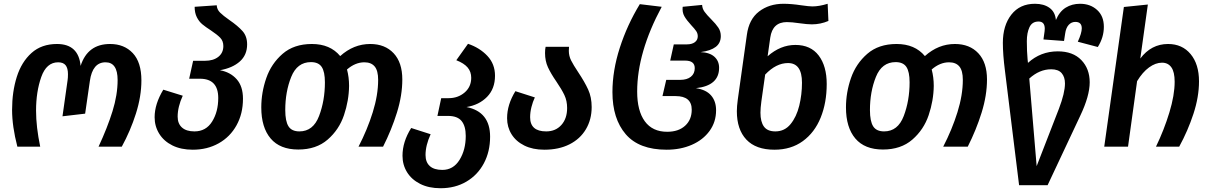

<svg xmlns="http://www.w3.org/2000/svg" viewBox="-20 -777 6412 1017"><path d="M44 -195Q44 -291 69 -370Q94 -449 147 -496.5Q200 -544 282 -544Q396 -544 407 -428Q444 -544 563 -544Q638 -544 683.5 -495.5Q729 -447 729 -351Q729 -267 700 -175.5Q671 -84 625 0H502Q549 -101 576 -188Q603 -275 603 -353Q603 -447 539 -447Q470 -447 456 -348L431 -175L311 -161L338 -352Q340 -364 340 -384Q340 -416 327.5 -431.5Q315 -447 288 -447Q226 -447 198.5 -369Q171 -291 171 -191Q171 -105 193 0H72Q44 -108 44 -195Z M1267 -254Q1267 -175 1233 -113.5Q1199 -52 1138.5 -18Q1078 16 1001 16Q939 16 893.5 -6.5Q848 -29 823.5 -68.5Q799 -108 799 -156Q799 -226 845 -302L948 -270Q921 -211 921 -159Q921 -122 944 -101.5Q967 -81 1010 -81Q1071 -81 1103.5 -133Q1136 -185 1136 -258Q1136 -360 1039 -360H982L1003 -455H1066Q1110 -455 1136.5 -476Q1163 -497 1163 -533Q1163 -560 1146.5 -577Q1130 -594 1097 -616Q1069 -634 1051.5 -648.5Q1034 -663 1022.5 -686Q1011 -709 1011 -741L1128 -749Q1129 -727 1145.5 -710.5Q1162 -694 1195 -671Q1240 -640 1264.5 -612.5Q1289 -585 1289 -542Q1289 -486 1250.5 -451.5Q1212 -417 1145 -405Q1200 -395 1233.5 -357.5Q1267 -320 1267 -254Z M2111 -356Q2111 -272 2082.5 -180.5Q2054 -89 2009 0H1879Q1926 -91 1954.5 -182.5Q1983 -274 1983 -354Q1983 -403 1964.5 -425Q1946 -447 1910 -447Q1862 -447 1818 -409Q1829 -368 1829 -322Q1828 -244 1802 -167Q1776 -90 1715.5 -37.5Q1655 15 1560 15Q1463 15 1413.5 -43.5Q1364 -102 1364 -208Q1364 -287 1390.5 -363.5Q1417 -440 1477 -492Q1537 -544 1632 -544Q1729 -544 1782 -480Q1853 -544 1941 -544Q2019 -544 2065 -495Q2111 -446 2111 -356ZM1627 -448Q1554 -448 1522.5 -369.5Q1491 -291 1491 -194Q1491 -135 1508 -108Q1525 -81 1566 -81Q1639 -81 1670 -162.5Q1701 -244 1701 -341Q1701 -397 1684 -422.5Q1667 -448 1627 -448Z M2576 -53Q2576 26 2543 88Q2510 150 2450.5 185Q2391 220 2314 220H2313Q2251 220 2205.5 197Q2160 174 2136 135Q2112 96 2112 48Q2112 -26 2158 -99L2261 -66Q2234 -7 2234 44Q2234 82 2256.5 102.5Q2279 123 2323 123Q2381 123 2414 70Q2447 17 2447 -57Q2447 -109 2425 -136Q2403 -163 2353 -163H2297L2317 -257H2356Q2406 -257 2441 -287Q2476 -317 2476 -365Q2476 -397 2457 -419.5Q2438 -442 2397 -458L2459 -545Q2521 -524 2561.5 -481Q2602 -438 2602 -376Q2602 -307 2560 -264Q2518 -221 2451 -210Q2576 -185 2576 -53Z M3043 -394Q3077 -343 3095.5 -302.5Q3114 -262 3114 -210Q3114 -144 3083.5 -92.5Q3053 -41 2996.5 -12.5Q2940 16 2863 16Q2802 16 2757.5 -6Q2713 -28 2689.5 -66Q2666 -104 2666 -151Q2666 -223 2710 -294L2813 -261Q2802 -238 2795 -210Q2788 -182 2788 -156Q2788 -81 2873 -81Q2923 -81 2953.5 -115Q2984 -149 2984 -205Q2984 -243 2969.5 -273.5Q2955 -304 2927 -345Q2898 -387 2882.5 -420.5Q2867 -454 2867 -496Q2867 -516 2870 -529H2994Q2993 -523 2993 -508Q2993 -481 3005 -457Q3017 -433 3043 -394Z M3224 -289Q3224 -403 3263 -524Q3302 -645 3369 -755L3485 -741Q3355 -499 3355 -292Q3355 -190 3395.5 -134.5Q3436 -79 3514 -79Q3574 -79 3609 -111Q3644 -143 3644 -196Q3644 -268 3559 -268H3489L3509 -354H3583Q3619 -354 3639.5 -370.5Q3660 -387 3660 -416Q3660 -456 3609 -456H3530L3549 -542H3619Q3645 -542 3660.5 -553.5Q3676 -565 3676 -585Q3676 -600 3667.5 -612.5Q3659 -625 3641 -644Q3617 -670 3605 -691Q3593 -712 3596 -741L3699 -751Q3700 -731 3712 -714.5Q3724 -698 3747 -675Q3772 -650 3785 -630.5Q3798 -611 3798 -586Q3798 -549 3771 -528.5Q3744 -508 3691 -501Q3739 -499 3764 -476.5Q3789 -454 3789 -418Q3789 -323 3666 -310Q3720 -302 3746.5 -271.5Q3773 -241 3773 -193Q3773 -131 3738.5 -83.5Q3704 -36 3644.5 -10Q3585 16 3511 16Q3365 16 3294.5 -66Q3224 -148 3224 -289Z M4359 -332Q4359 -233 4327 -154Q4295 -75 4232.5 -29.5Q4170 16 4082 16Q3984 16 3933.5 -37.5Q3883 -91 3883 -188Q3883 -213 3888 -250L3936 -592Q3947 -675 4000.5 -716Q4054 -757 4130 -757Q4172 -757 4224 -749Q4266 -743 4283 -743Q4319 -743 4364 -757L4368 -666Q4326 -648 4280 -648Q4256 -648 4214 -654Q4174 -660 4148 -660Q4072 -660 4060 -578L4046 -479Q4114 -539 4193 -539Q4274 -539 4316.5 -483Q4359 -427 4359 -332ZM4228 -339Q4228 -443 4154 -443Q4091 -443 4033 -382L4013 -241Q4008 -204 4008 -180Q4008 -132 4026.5 -106.5Q4045 -81 4087 -81Q4136 -81 4167.5 -119.5Q4199 -158 4213.5 -217Q4228 -276 4228 -339Z M5208 -356Q5208 -272 5179.5 -180.5Q5151 -89 5106 0H4976Q5023 -91 5051.5 -182.5Q5080 -274 5080 -354Q5080 -403 5061.5 -425Q5043 -447 5007 -447Q4959 -447 4915 -409Q4926 -368 4926 -322Q4925 -244 4899 -167Q4873 -90 4812.5 -37.5Q4752 15 4657 15Q4560 15 4510.5 -43.5Q4461 -102 4461 -208Q4461 -287 4487.5 -363.5Q4514 -440 4574 -492Q4634 -544 4729 -544Q4826 -544 4879 -480Q4950 -544 5038 -544Q5116 -544 5162 -495Q5208 -446 5208 -356ZM4724 -448Q4651 -448 4619.5 -369.5Q4588 -291 4588 -194Q4588 -135 4605 -108Q4622 -81 4663 -81Q4736 -81 4767 -162.5Q4798 -244 4798 -341Q4798 -397 4781 -422.5Q4764 -448 4724 -448Z M5689 -556Q5710 -602 5710 -627Q5710 -661 5676 -661Q5655 -661 5640.5 -645Q5626 -629 5622 -599L5616 -560L5507 -568L5513 -611Q5514 -616 5514 -625Q5514 -663 5481 -663Q5447 -663 5433 -633Q5419 -603 5419 -559Q5419 -505 5423 -463L5425 -444Q5492 -505 5583 -505Q5663 -505 5707.5 -459Q5752 -413 5752 -341Q5752 -269 5702 -164L5529 204H5378L5303 -403Q5292 -489 5292 -550Q5292 -642 5337 -699.5Q5382 -757 5462 -757Q5509 -757 5539 -735.5Q5569 -714 5573 -671Q5592 -716 5625 -736.5Q5658 -757 5701 -757Q5755 -757 5791 -724.5Q5827 -692 5827 -635Q5827 -579 5795 -528ZM5432 -361 5471 103 5589 -201Q5621 -285 5621 -335Q5621 -369 5603.5 -389.5Q5586 -410 5548 -410Q5486 -410 5432 -361Z M6331 -346Q6331 -264 6301.5 -174Q6272 -84 6226 0H6103Q6146 -89 6174 -181Q6202 -273 6202 -344Q6202 -396 6184.5 -420.5Q6167 -445 6135 -445Q6101 -445 6066.5 -420Q6032 -395 6003 -347L5955 0H5829L5933 -740L6060 -753L6020 -467Q6078 -544 6167 -544Q6242 -544 6286.5 -490.5Q6331 -437 6331 -346Z"/></svg>

Font: FiraGO Medium
Style: Italic
Weight: 500
Italic angle: -8°
Designer: bBox Type GmbH
Foundry: bBox Type GmbH
Version: Version 1.001